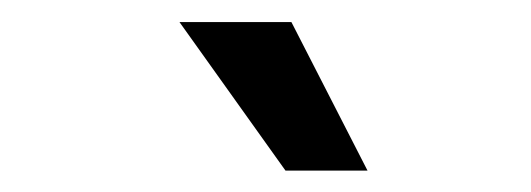

<svg xmlns="http://www.w3.org/2000/svg" viewBox="-20 -758 487 176"><path d="M241.7 -601.6 144.5 -737.8H247.1L316.9 -601.6Z"/></svg>

Font: Inter Cardless Tabular
Style: Regular
Weight: 400
Designer: Rasmus Andersson
Foundry: rsms
Version: Version 4.000;git-4fc901f